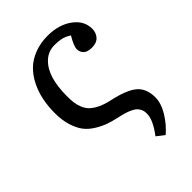

<svg xmlns="http://www.w3.org/2000/svg" viewBox="-222 -615 943 943"><g transform="rotate(-45 249.5 -143.5)"><path d="M356 233.9 315.9 203.1Q365.2 138.2 365.2 96.2Q365.2 85 363.8 76.9Q362.3 68.8 356.2 58.1Q350.1 47.4 338.9 39.3Q327.6 31.2 306.2 22.9Q284.7 14.6 254.9 8.8Q219.2 1 193.1 -8.1Q167 -17.1 137.7 -34.9Q108.4 -52.7 89.8 -76.4Q71.3 -100.1 59.1 -138.7Q46.9 -177.2 46.9 -227.1Q46.9 -273.9 55.4 -316.2Q64 -358.4 82.8 -396.2Q101.6 -434.1 129.4 -461.4Q157.2 -488.8 198.7 -504.9Q240.2 -521 291 -521Q367.2 -521 418.7 -483.9Q470.2 -446.8 470.2 -390.1Q470.2 -362.3 453.4 -343.8Q436.5 -325.2 403.8 -325.2Q373.5 -325.2 359.4 -338.6Q345.2 -352.1 345.2 -373Q345.2 -394.5 373 -440.9Q350.1 -455.6 329.8 -460.2Q309.6 -464.8 283.2 -464.8Q237.8 -464.8 206.5 -434.3Q175.3 -403.8 161.6 -355.7Q147.9 -307.6 147.9 -245.1Q147.9 -218.8 150.1 -200Q152.3 -181.2 160.4 -160.6Q168.5 -140.1 182.6 -125.7Q196.8 -111.3 221.9 -98.6Q247.1 -85.9 282.2 -78.1Q377.4 -57.6 414.3 -25.6Q451.2 6.3 451.2 66.9Q451.2 108.9 422.9 155Q394.5 201.2 356 233.9Z"/></g></svg>

Font: Literata Book
Style: Regular
Weight: 400
Designer: Latin by Veronika Burian and Jose Scaglione. Greek by Irene Vlachou. Cyrillic by Vera Evstafieva
Foundry: TypeTogether
Version: Version 2.003;PS 002.003;hotconv 1.0.88;makeotf.lib2.5.64775